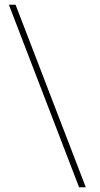

<svg xmlns="http://www.w3.org/2000/svg" viewBox="-20 -731 423 812"><path d="M314.5 61 17.6 -710.9H45.9L342.8 61Z"/></svg>

Font: Roboto Slab Thin
Style: Regular
Weight: 100
Designer: Google
Version: Version 2.000; ttfautohint (v1.8.1.43-b0c9)